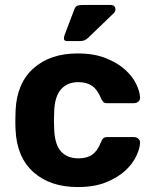

<svg xmlns="http://www.w3.org/2000/svg" viewBox="-20 -746 620 776"><path d="M252 -580Q239 -580 238.5 -589Q238 -598 242 -607L280 -707Q285 -721 294 -723.5Q303 -726 317 -726H428Q442 -726 445.5 -714.5Q449 -703 441 -694L335 -592Q327 -585 320 -582.5Q313 -580 300 -580ZM294 10Q183 10 115.5 -50Q48 -110 43 -220Q42 -235 42 -259.5Q42 -284 43 -300Q48 -410 115.5 -470Q183 -530 294 -530Q360 -530 407.5 -511Q455 -492 485.5 -464.5Q516 -437 530.5 -406.5Q545 -376 546 -353Q547 -342 539.5 -335.5Q532 -329 521 -329H414Q403 -329 398 -333.5Q393 -338 388 -349Q374 -384 352 -399Q330 -414 297 -414Q252 -414 226.5 -385Q201 -356 199 -295Q197 -255 199 -225Q201 -162 226.5 -134Q252 -106 297 -106Q332 -106 353 -121Q374 -136 388 -171Q392 -182 397.5 -187Q403 -192 414 -192H521Q532 -192 539.5 -185Q547 -178 546 -167Q545 -146 531 -115.5Q517 -85 487 -57Q457 -29 409.5 -9.5Q362 10 294 10Z"/></svg>

Font: Fz Rubik SemBd
Style: Regular
Weight: 600
Designer: Hubert and Fischer
Foundry: Hubert and Fischer
Version: Vit hóa bi FontZin.com